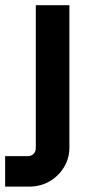

<svg xmlns="http://www.w3.org/2000/svg" viewBox="-79 -506 343 733"><path d="M57.7 58.5Q57.7 72.9 49.1 81.5Q40.5 90.1 27.5 90.1H-59.4V206.5H31.5Q76.5 206.5 111.3 185.7Q146.1 164.9 166 131.1Q185.9 97.3 185.9 58.5V-486.1H57.7Z"/></svg>

Font: Estedad-VF-FD Black
Style: Regular
Weight: 900
Designer: Amin Abedi
Version: Version 4.000